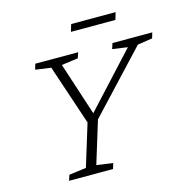

<svg xmlns="http://www.w3.org/2000/svg" viewBox="-123 -995 1091 1114"><g transform="rotate(-15 422.0 -438.0)"><path d="M685.5 -660.5 594.5 -673.5 605.5 -707H844.5L834.5 -673.5L745.5 -660L409.5 -301L331.5 -47L429.5 -33.5L419.5 0H155.5L166 -33.5L269 -47L346.5 -299.5L225.5 -660.5L132 -673.5L142 -707H399.5L388 -673.5L289 -660L392.5 -342.5ZM389.5 -832 402.5 -875.5H669.5L656.5 -832Z"/></g></svg>

Font: Newsreader Caption Light
Style: Italic
Weight: 300
Italic angle: -17°
Designer: Hugues Gentile
Foundry: Production Type
Version: Version 1.001